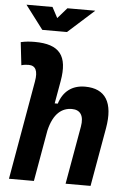

<svg xmlns="http://www.w3.org/2000/svg" viewBox="-61 -983 709 1029"><g transform="rotate(5 293.0 -469.0)"><path d="M331.5 0H465.8L521.5 -315.4C545.9 -454.6 500.5 -527.3 390.6 -527.3C319.8 -527.3 272.9 -489.7 252.4 -423.8H235.8L257.3 -545.4C281.7 -683.6 234.9 -742.7 100.1 -742.7C75.2 -742.7 50.3 -740.7 25.9 -734.9L40 -611.8C52.7 -615.7 65.9 -617.2 78.6 -617.2C115.7 -617.2 130.9 -590.8 120.1 -530.8L26.9 0H161.1L209.5 -274.9C231.4 -369.6 278.3 -401.9 330.6 -401.9C376 -401.9 397 -371.1 386.7 -312.5ZM135.3 -810.5H268.1L409.2 -937.5H259.3L209.5 -880.4L179.2 -937.5H39.1Z"/></g></svg>

Font: Cascadia Mono PL
Style: Bold Italic
Weight: 700
Italic angle: -10°
Monospace: yes
Designer: Aaron Bell
Foundry: Saja Typeworks
Version: Version 2404.023